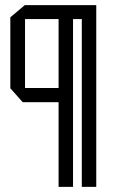

<svg xmlns="http://www.w3.org/2000/svg" viewBox="-20 -724 443 744"><path d="M77 -650V-704H353V-650ZM68 -328 20 -382V-383H207V-328ZM20 -383V-657L76 -704H77V-383ZM207 0V-650H263V0ZM297 0V-650H353V0Z"/></svg>

Font: Foldit Light
Style: Regular
Weight: 300
Version: Version 1.003